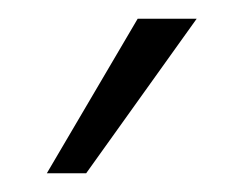

<svg xmlns="http://www.w3.org/2000/svg" viewBox="-20 -740 263 205"><path d="M72 -555H30L127 -720H190Z"/></svg>

Font: Ek Mukta ExtraLight
Style: Regular
Weight: 275
Designer: Girish Dalvi and Yashodeep Gholap
Foundry: Ek Type
Version: Version 2.538;PS 1.002;hotconv 16.6.51;makeotf.lib2.5.65220;